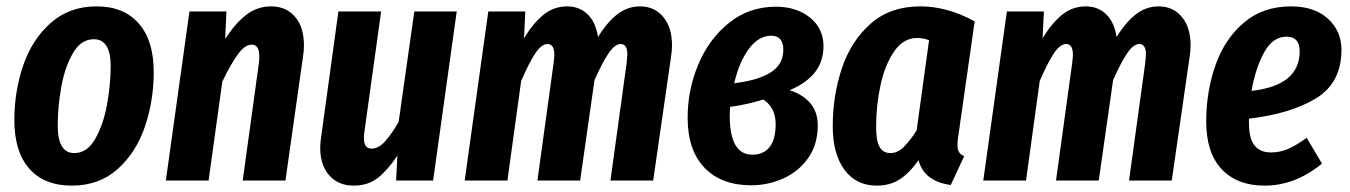

<svg xmlns="http://www.w3.org/2000/svg" viewBox="-20 -566 4232 602"><path d="M25 -190Q25 -280 53 -361.5Q81 -443 139.5 -494.5Q198 -546 283 -546Q368 -546 415 -492.5Q462 -439 462 -340Q462 -251 434.5 -169.5Q407 -88 349 -36Q291 16 205 16Q119 16 72 -37Q25 -90 25 -190ZM327 -359Q327 -443 274 -443Q234 -443 208.5 -399Q183 -355 172 -292.5Q161 -230 161 -172Q161 -86 213 -86Q253 -86 278.5 -130.5Q304 -175 315.5 -238Q327 -301 327 -359Z M933 -424Q933 -406 930 -388L875 0H741L792 -370Q793 -377 793 -390Q793 -426 769 -426Q748 -426 726 -396Q704 -366 677 -310L634 0H500L574 -530H690L686 -444Q717 -492 751.5 -519Q786 -546 830 -546Q877 -546 905 -513.5Q933 -481 933 -424Z M984 -103Q984 -119 987 -137L1041 -530H1175L1122 -149Q1121 -143 1121 -133Q1121 -100 1145 -100Q1167 -100 1188 -123.5Q1209 -147 1230 -184L1279 -530H1412L1338 0H1222L1226 -78Q1196 -33 1165 -8.5Q1134 16 1089 16Q1041 16 1012.5 -16Q984 -48 984 -103Z M2087 -424Q2087 -408 2084 -388L2028 0H1894L1945 -370Q1947 -390 1947 -395Q1947 -428 1926 -428Q1908 -428 1888.5 -399.5Q1869 -371 1844 -315L1799 0H1665L1716 -370Q1718 -388 1718 -394Q1718 -428 1697 -428Q1678 -428 1658.5 -399Q1639 -370 1614 -312L1571 0H1437L1511 -530H1627L1623 -446Q1652 -494 1684.5 -520Q1717 -546 1758 -546Q1797 -546 1822.5 -521Q1848 -496 1855 -450Q1884 -497 1916 -521.5Q1948 -546 1987 -546Q2032 -546 2059.5 -513Q2087 -480 2087 -424Z M2562 -421Q2562 -375 2536.5 -341Q2511 -307 2456 -283Q2497 -270 2520.5 -242.5Q2544 -215 2544 -173Q2544 -113 2514 -70.5Q2484 -28 2436 -6.5Q2388 15 2335 15Q2242 15 2189 -40Q2136 -95 2136 -197Q2136 -284 2169.5 -364Q2203 -444 2266 -494.5Q2329 -545 2413 -545Q2477 -545 2519.5 -511Q2562 -477 2562 -421ZM2282 -305Q2357 -314 2396.5 -339Q2436 -364 2436 -410Q2436 -454 2398 -454Q2359 -454 2328.5 -413.5Q2298 -373 2282 -305ZM2269 -231 2268 -203Q2268 -81 2339 -81Q2374 -81 2393 -105Q2412 -129 2412 -177Q2412 -229 2373 -254Q2323 -238 2269 -231Z M3036 -499 2985 -142Q2982 -124 2982 -111Q2982 -98 2986.5 -90Q2991 -82 3003 -76L2961 14Q2922 9 2895.5 -10Q2869 -29 2860 -64Q2832 -24 2801.5 -4Q2771 16 2729 16Q2664 16 2627.5 -34Q2591 -84 2591 -170Q2591 -266 2619.5 -351.5Q2648 -437 2709.5 -491.5Q2771 -546 2866 -546Q2950 -546 3036 -499ZM2727 -168Q2727 -124 2738 -105Q2749 -86 2772 -86Q2794 -86 2813 -104.5Q2832 -123 2854 -157L2893 -440Q2874 -447 2856 -447Q2813 -447 2784 -405.5Q2755 -364 2741 -300Q2727 -236 2727 -168Z M3713 -424Q3713 -408 3710 -388L3654 0H3520L3571 -370Q3573 -390 3573 -395Q3573 -428 3552 -428Q3534 -428 3514.5 -399.5Q3495 -371 3470 -315L3425 0H3291L3342 -370Q3344 -388 3344 -394Q3344 -428 3323 -428Q3304 -428 3284.5 -399Q3265 -370 3240 -312L3197 0H3063L3137 -530H3253L3249 -446Q3278 -494 3310.5 -520Q3343 -546 3384 -546Q3423 -546 3448.5 -521Q3474 -496 3481 -450Q3510 -497 3542 -521.5Q3574 -546 3613 -546Q3658 -546 3685.5 -513Q3713 -480 3713 -424Z M4186 -410Q4186 -306 4106 -257.5Q4026 -209 3896 -194V-180Q3896 -132 3913.5 -110Q3931 -88 3965 -88Q3993 -88 4018.5 -99Q4044 -110 4077 -134L4125 -53Q4041 16 3945 16Q3859 16 3810.5 -35.5Q3762 -87 3762 -185Q3762 -279 3791 -361.5Q3820 -444 3880 -495Q3940 -546 4028 -546Q4101 -546 4143.5 -507.5Q4186 -469 4186 -410ZM4055 -405Q4055 -451 4014 -451Q3971 -451 3944 -402.5Q3917 -354 3904 -281Q4055 -298 4055 -405Z"/></svg>

Font: Fira Sans Compressed SemiBold
Style: Italic
Weight: 600
Width: 1
Italic angle: -8°
Designer: bBox Type GmbH & Carrois Corporate GbR & Edenspiekermann AG
Foundry: bBox Type GmbH & Carrois Corporate GbR & Edenspiekermann AG
Version: Version 4.301